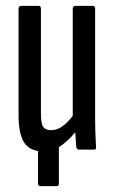

<svg xmlns="http://www.w3.org/2000/svg" viewBox="-20 -508 387 652"><path d="M117 124Q109 124 109 115V-39H180V115Q180 124 173 124ZM128 6Q81 6 62 -24Q43 -54 43 -117V-478Q43 -488 51 -488H112Q119 -488 119 -478V-122Q119 -88 127 -77Q135 -66 153 -66Q177 -66 198.5 -84Q220 -102 240 -133L249 -76Q223 -40 192.5 -17Q162 6 128 6ZM248 0Q241 0 239 -9Q237 -30 235.5 -57.5Q234 -85 234 -100L227 -110V-478Q227 -488 236 -488H296Q303 -488 303 -478V-121Q303 -81 304 -54Q305 -27 306 -11Q308 0 300 0Z"/></svg>

Font: Sofia Sans Extra Condensed Medium
Style: Regular
Weight: 500
Version: Version 4.100